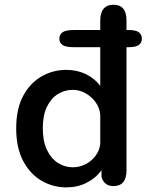

<svg xmlns="http://www.w3.org/2000/svg" viewBox="-20 -782 620 812"><path d="M231 -618.5Q231 -636 244.5 -645.5Q258 -655 290.5 -655H525.5Q554.5 -655 567.2 -645.5Q580 -636 580 -618.5Q580 -601.5 567.2 -592Q554.5 -582.5 525.5 -582.5H290.5Q258 -582.5 244.5 -591.8Q231 -601 231 -618.5ZM459.5 5Q420.5 5 409.5 -33.5L409 -62Q385 -28.5 346.2 -9Q307.5 10.5 260.5 10.5Q204.5 10.5 156 -17.5Q107.5 -45.5 78 -101.2Q48.5 -157 48.5 -239Q48.5 -321.5 78 -376.5Q107.5 -431.5 156 -459Q204.5 -486.5 260.5 -486.5Q305.5 -486.5 343 -468.5Q380.5 -450.5 404 -419V-695.5Q404 -728 418.2 -745Q432.5 -762 459.5 -762Q515 -762 515 -695.5V-62Q515 5 459.5 5ZM404 -174V-295.5Q402 -325 384.8 -349Q367.5 -373 342 -387.5Q316.5 -402 288 -402Q253.5 -402 224.8 -384.2Q196 -366.5 178.5 -330.5Q161 -294.5 161 -239Q161 -185 178.5 -148.2Q196 -111.5 224.8 -93Q253.5 -74.5 288 -74.5Q316 -74.5 341.2 -87.2Q366.5 -100 383.8 -122.8Q401 -145.5 404 -174Z"/></svg>

Font: Sono Medium
Style: Regular
Weight: 500
Designer: Tyler Finck
Foundry: Tyler Finck
Version: Version 2.112